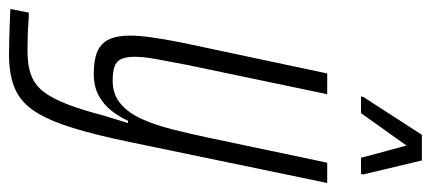

<svg xmlns="http://www.w3.org/2000/svg" viewBox="-330 -475 956 426"><g transform="rotate(90 148.0 -262.0)"><path d="M56 196Q42 196 25 195.5Q8 195 -9.5 194.5Q-27 194 -45 193L-37 152Q-27 152 -14 153Q-1 154 15.5 154.5Q32 155 49 155Q80 155 101.5 147Q123 139 138 120Q153 101 166 67.5Q179 34 192 -16Q196 -29 200 -42Q204 -55 208 -68H203Q194 -48 180.5 -31Q167 -14 147 -3Q127 8 98 8Q68 8 49.5 0Q31 -8 22.5 -25.5Q14 -43 14 -72Q14 -93 18 -121Q22 -149 29 -185L98 -510H144L79 -199Q71 -158 66 -130Q61 -102 61 -83Q61 -64 66 -53Q71 -42 83 -38Q95 -34 114 -34Q144 -34 164.5 -51Q185 -68 198.5 -97.5Q212 -127 221.5 -164.5Q231 -202 240 -244L296 -510H341L251 -76Q235 2 219 54Q203 106 183 137.5Q163 169 132.5 182.5Q102 196 56 196ZM149 -585 150 -590 234 -720H291L322 -590L321 -585H285L258 -686L186 -585Z"/></g></svg>

Font: Saira UltraCondensed Light
Style: Italic
Weight: 300
Width: 1
Italic angle: -12°
Designer: Hector Gatti with collaboration of the Omnibus-Type team
Foundry: Omnibus-Type
Version: Version 1.101